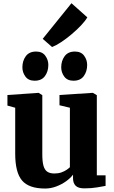

<svg xmlns="http://www.w3.org/2000/svg" viewBox="-20 -1130 689 1162"><path d="M490 10Q453.5 10 437.8 -6Q422 -22 422 -51V-73Q407 -52.5 380.2 -33.2Q353.5 -14 320.5 -1.5Q287.5 11 253 11Q155 11 113.5 -37.5Q72 -86 72 -200V-478L25 -491V-555L213 -568H214L236 -554V-196Q236 -152.5 243 -127.2Q250 -102 266 -91Q282 -80 309 -80Q333 -80 351.2 -86.5Q369.5 -93 382.5 -101.8Q395.5 -110.5 403 -118V-478L340 -493V-555L539 -568H542L566 -554V-69H619V-5Q600.5 -1.5 566.8 4.2Q533 10 490 10ZM189 -641.5Q152.5 -641.5 134 -666.5Q115.5 -691.5 115.5 -722.5Q115.5 -762 136.2 -790Q157 -818 198 -818H199Q235.5 -818 254 -793Q272.5 -768 272.5 -737Q272.5 -697.5 252 -669.5Q231.5 -641.5 190 -641.5ZM424 -641.5Q387.5 -641.5 369 -666.5Q350.5 -691.5 350.5 -722.5Q350.5 -762 371.2 -790Q392 -818 433 -818H434Q470.5 -818 489 -793Q507.5 -768 507.5 -737Q507.5 -697.5 487 -669.5Q466.5 -641.5 425 -641.5ZM294.5 -846 238.5 -895 412.5 -1110.5 508.5 -1025Q495.5 -1002.5 469.5 -975.2Q443.5 -948 412 -921.5Q380.5 -895 349.8 -874.8Q319 -854.5 296.5 -846Z"/></svg>

Font: Merriweather Light 18pt Black
Style: Regular
Weight: 900
Version: Version 2.100